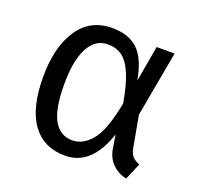

<svg xmlns="http://www.w3.org/2000/svg" viewBox="-102 -650 804 774"><g transform="rotate(20 300.0 -262.5)"><path d="M421 -373 448 -527H525L474 -246L499 -110Q503 -90 512.5 -78.5Q522 -67 544 -58L514 13Q480 7 454 -18Q428 -43 422 -83L413 -139Q363 11 250 11Q158 11 108.5 -57Q59 -125 59 -259Q59 -385 109.5 -461.5Q160 -538 255 -538Q325 -538 365 -500.5Q405 -463 421 -373ZM149 -259Q149 -155 176 -106Q203 -57 257 -57Q302 -57 339 -101.5Q376 -146 399 -267Q385 -346 366 -390Q347 -434 321.5 -452Q296 -470 261 -470Q207 -470 178 -415.5Q149 -361 149 -259Z"/></g></svg>

Font: FiraDG Mono
Style: Regular
Weight: 400
Designer: Carrois Corporate & Edenspiekermann AG
Foundry: Carrois Corporate GbR & Edenspiekermann AG
Version: Version 3.206